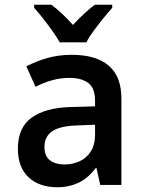

<svg xmlns="http://www.w3.org/2000/svg" viewBox="-20 -786 603 816"><path d="M225 10Q147 10 101.5 -32.5Q56 -75 56 -154Q56 -244 114.5 -286Q173 -328 278 -331L384 -334V-357Q384 -412 355 -433.5Q326 -455 275 -455Q238 -455 201.5 -445Q165 -435 131 -417L92 -504Q134 -526 181.5 -539.5Q229 -553 286 -553Q388 -553 442 -507Q496 -461 496 -367V0H406L390 -72H387Q354 -28 313 -9Q272 10 225 10ZM254 -87Q288 -87 318 -100.5Q348 -114 366 -142.5Q384 -171 384 -214V-256L310 -253Q236 -251 202.5 -228.5Q169 -206 169 -162Q169 -122 192.5 -104.5Q216 -87 254 -87ZM234 -606Q222 -627 203 -654Q184 -681 163 -707.5Q142 -734 125 -753V-766H198Q220 -750 243.5 -728Q267 -706 290 -680Q338 -732 383 -766H457V-753Q440 -734 419 -708Q398 -682 378 -655Q358 -628 347 -606Z"/></svg>

Font: Noto Sans Mono SemiCondensed SemiBold
Style: Regular
Weight: 600
Width: 4
Designer: Monotype Design Team
Foundry: Monotype Imaging Inc.
Version: Version 2.014; ttfautohint (v1.8.4.7-5d5b)